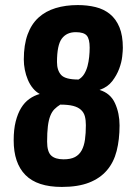

<svg xmlns="http://www.w3.org/2000/svg" viewBox="-20 -729 510 758"><path d="M319 -235Q319 -255 315 -270Q311 -285 299.5 -295.5Q288 -306 268.5 -311Q249 -316 218 -316Q205 -308 195 -298Q185 -288 178.5 -271.5Q172 -255 169 -230.5Q166 -206 166 -170Q166 -130 182 -115Q198 -100 231 -100Q259 -100 276 -109Q293 -118 302.5 -135.5Q312 -153 315.5 -178Q319 -203 319 -235ZM334 -541Q334 -575 322.5 -588.5Q311 -602 279 -602Q243 -602 224 -576.5Q205 -551 205 -484Q205 -451 221.5 -433Q238 -415 290 -415Q304 -423 312.5 -437Q321 -451 325.5 -468Q330 -485 332 -504Q334 -523 334 -541ZM452 -234Q452 -178 440.5 -133Q429 -88 402 -56.5Q375 -25 331.5 -8Q288 9 224 9Q127 9 80.5 -38Q34 -85 34 -175Q34 -218 42 -249.5Q50 -281 63.5 -303Q77 -325 96 -338.5Q115 -352 137 -358Q122 -366 110 -380.5Q98 -395 90 -414Q82 -433 78 -453.5Q74 -474 74 -494Q74 -552 89 -593Q104 -634 132 -659.5Q160 -685 199.5 -697Q239 -709 287 -709Q325 -709 357.5 -701Q390 -693 414 -673.5Q438 -654 451.5 -621.5Q465 -589 465 -540Q465 -529 462.5 -506Q460 -483 450.5 -457.5Q441 -432 423 -408.5Q405 -385 373 -374Q416 -361 434 -321.5Q452 -282 452 -234Z"/></svg>

Font: Share
Style: Bold Italic
Weight: 700
Designer: Ralph du Carrois
Version: Version 1.002